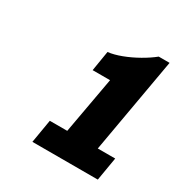

<svg xmlns="http://www.w3.org/2000/svg" viewBox="-99 -874 476 506"><g transform="rotate(30 139.0 -620.5)"><path d="M67 -440 79 -511H132L163 -683H110L120 -744Q138 -746 160.5 -754.5Q183 -763 205 -775.5Q227 -788 243 -801H276L225 -511H278L266 -440Z"/></g></svg>

Font: Archivo ExtraCondensed Black
Style: Italic
Weight: 900
Width: 2
Italic angle: -10°
Designer: Hector Gatti
Foundry: Omnibus-Type
Version: Version 2.001